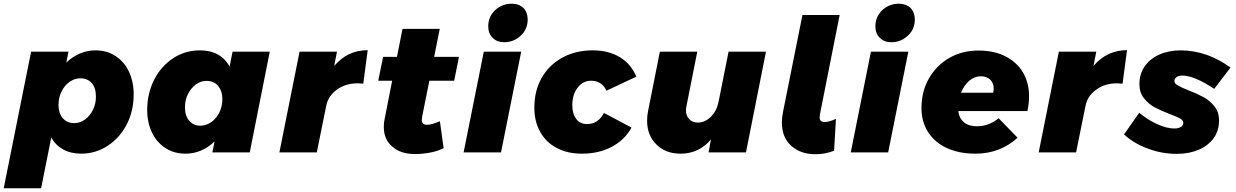

<svg xmlns="http://www.w3.org/2000/svg" viewBox="-32 -823 6676 1037"><path d="M591 -521C560 -541 524 -551 484 -551C426 -551 373 -529 326 -485L338 -544H136L-12 194H190L245 -81C260 -52 282 -31 309 -16C336 -1 369 7 406 7C458 7 506 -7 550 -36C593 -64 628 -103 653 -152C678 -201 690 -255 690 -314C690 -360 681 -401 664 -437C647 -473 622 -501 591 -521ZM344 -381C362 -394 382 -400 403 -400C428 -400 449 -391 464 -374C479 -356 486 -332 486 -301C486 -275 481 -251 470 -230C459 -208 445 -191 428 -178C410 -165 390 -158 369 -158C343 -158 322 -167 307 -185C292 -202 284 -226 284 -256C284 -282 289 -306 300 -328C311 -350 325 -368 344 -381Z M862 -23C893 -3 929 7 969 7C1028 7 1081 -15 1127 -59L1115 0H1317L1425 -544H1224L1208 -463C1193 -492 1171 -514 1144 -529C1117 -544 1084 -551 1047 -551C995 -551 947 -537 904 -509C860 -480 826 -442 801 -393C776 -344 763 -289 763 -230C763 -183 772 -142 789 -107C806 -71 831 -43 862 -23ZM1110 -164C1091 -151 1071 -144 1050 -144C1025 -144 1005 -153 990 -171C975 -188 967 -212 967 -243C967 -269 972 -293 983 -315C994 -336 1008 -354 1026 -367C1043 -380 1063 -386 1084 -386C1110 -386 1131 -377 1146 -359C1161 -341 1169 -317 1169 -288C1169 -262 1164 -238 1153 -216C1142 -194 1128 -177 1110 -164Z M1954 -552C1882 -552 1822 -524 1773 -467L1788 -544H1586L1477 0H1679L1730 -252C1737 -287 1756 -316 1788 -339C1819 -362 1857 -373 1900 -373C1907 -373 1917 -372 1930 -371Z M2248 -193 2287 -387H2421L2447 -516H2313L2343 -667H2142L2112 -516H2037L2011 -387H2086L2045 -178C2042 -165 2041 -152 2041 -137C2041 -92 2056 -57 2087 -31C2117 -4 2158 9 2211 9C2238 9 2265 6 2292 1C2319 -4 2343 -12 2364 -23L2344 -168C2328 -162 2315 -157 2305 -154C2294 -151 2284 -149 2275 -149C2266 -149 2259 -151 2254 -155C2249 -159 2246 -166 2246 -175C2246 -178 2247 -184 2248 -193Z M2783 -544H2581L2472 0H2674ZM2795 -780C2779 -795 2758 -803 2732 -803C2697 -803 2667 -791 2642 -768C2617 -744 2605 -715 2605 -680C2605 -655 2613 -634 2629 -619C2644 -603 2665 -595 2691 -595C2726 -595 2756 -607 2781 -631C2806 -654 2818 -683 2818 -718C2818 -743 2810 -764 2795 -780Z M2975 -24C3014 -3 3059 7 3111 7C3171 7 3225 -5 3272 -30C3319 -55 3354 -89 3379 -134L3230 -213C3209 -173 3179 -153 3138 -153C3113 -153 3094 -162 3080 -181C3066 -199 3059 -224 3059 -255C3059 -294 3069 -325 3088 -350C3107 -375 3132 -387 3161 -387C3180 -387 3197 -382 3211 -373C3225 -364 3236 -350 3243 -333L3405 -409C3386 -454 3357 -489 3316 -514C3275 -539 3226 -551 3169 -551C3108 -551 3053 -538 3006 -512C2958 -486 2921 -450 2894 -403C2867 -356 2854 -302 2854 -241C2854 -191 2865 -147 2886 -110C2907 -73 2936 -44 2975 -24Z M3513 -43C3546 -10 3589 7 3644 7C3710 7 3765 -19 3808 -70L3795 0H3997L4105 -544H3903L3849 -273C3842 -240 3829 -214 3808 -193C3787 -172 3764 -161 3738 -161C3718 -161 3702 -167 3691 -179C3679 -191 3673 -207 3673 -228C3673 -235 3674 -243 3676 -252L3734 -544H3532L3468 -222C3465 -207 3463 -190 3463 -171C3463 -118 3480 -76 3513 -43Z M4503 -742H4302L4197 -218C4193 -198 4191 -179 4191 -162C4191 -107 4208 -65 4242 -35C4276 -5 4319 10 4372 10C4407 10 4440 4 4473 -9L4483 -181C4459 -170 4439 -164 4423 -164C4414 -164 4407 -166 4402 -170C4397 -173 4395 -180 4395 -190C4395 -193 4396 -199 4397 -208Z M4874 -544H4672L4563 0H4765ZM4886 -780C4870 -795 4849 -803 4823 -803C4788 -803 4758 -791 4733 -768C4708 -744 4696 -715 4696 -680C4696 -655 4704 -634 4720 -619C4735 -603 4756 -595 4782 -595C4817 -595 4847 -607 4872 -631C4897 -654 4909 -683 4909 -718C4909 -743 4901 -764 4886 -780Z M5398 -519C5357 -540 5308 -550 5253 -550C5194 -550 5142 -537 5095 -510C5048 -483 5012 -446 4985 -399C4958 -352 4945 -298 4945 -239C4945 -190 4957 -146 4981 -109C5005 -72 5039 -43 5083 -23C5127 -3 5178 7 5237 7C5325 7 5401 -22 5464 -79L5362 -184C5325 -155 5286 -141 5244 -141C5215 -141 5192 -148 5175 -162C5158 -176 5147 -196 5144 -223H5517C5523 -250 5526 -277 5526 -302C5526 -351 5515 -395 5493 -432C5471 -469 5439 -498 5398 -519ZM5335 -344C5335 -337 5334 -330 5332 -322H5158C5169 -349 5184 -370 5203 -387C5222 -403 5243 -411 5266 -411C5287 -411 5303 -405 5316 -393C5329 -380 5335 -364 5335 -344Z M6055 -552C5983 -552 5923 -524 5874 -467L5889 -544H5687L5578 0H5780L5831 -252C5838 -287 5857 -316 5889 -339C5920 -362 5958 -373 6001 -373C6008 -373 6018 -372 6031 -371Z M6169 -20C6219 -1 6271 8 6325 8C6370 8 6409 0 6444 -15C6478 -30 6505 -51 6524 -78C6543 -105 6552 -137 6552 -172C6552 -203 6544 -228 6527 -249C6510 -270 6491 -286 6469 -298C6447 -310 6419 -323 6385 -336C6359 -346 6340 -355 6329 -362C6317 -369 6311 -376 6311 -385C6311 -394 6315 -401 6323 -407C6331 -412 6341 -415 6353 -415C6374 -415 6400 -409 6431 -396C6462 -383 6493 -365 6526 -343L6614 -458C6575 -487 6532 -510 6485 -527C6438 -543 6391 -551 6345 -551C6301 -551 6262 -543 6229 -528C6195 -513 6169 -491 6150 -464C6131 -436 6122 -404 6122 -369C6122 -338 6130 -313 6147 -292C6164 -271 6183 -254 6205 -243C6226 -232 6254 -219 6288 -206C6313 -197 6331 -189 6342 -183C6353 -176 6359 -169 6359 -161C6359 -151 6355 -143 6347 -138C6338 -132 6326 -129 6311 -129C6283 -129 6252 -137 6219 -152C6185 -167 6152 -188 6121 -214L6039 -97C6075 -64 6118 -38 6169 -20Z"/></svg>

Font: Argentum Sans ExtraBold
Style: Italic
Weight: 800
Italic angle: -11.3°
Designer: Julieta Ulanovsky
Foundry: Julieta Ulanovsky
Version: Version 5.001;February 15, 2019;FontCreator 11.5.0.2425 64-b